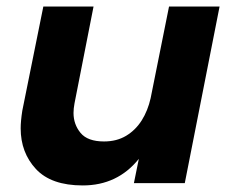

<svg xmlns="http://www.w3.org/2000/svg" viewBox="-20 -558 712 585"><path d="M232 7Q136 7 89.5 -43Q43 -93 43 -167Q43 -189 48 -221L112 -538H265L207 -243Q204 -227 204 -214Q204 -179 225.5 -153Q247 -127 297 -127Q335.5 -127 364.2 -144.2Q393 -161.5 411.8 -191.2Q430.5 -221 439 -259L495 -538H649L543 0H388L403 -74Q338 7 232 7Z"/></svg>

Font: Argentum Sans SemiBold
Style: Italic
Weight: 600
Italic angle: -11°
Designer: Julieta Ulanovsky (font), Cristiano Sobral (main changes and remaster)
Foundry: Julieta Ulanovsky (font), Cristiano Sobral (main changes and remaster)
Version: Version 2.007;June 15, 2022;FontCreator 14.0.0.2814 64-bit; 